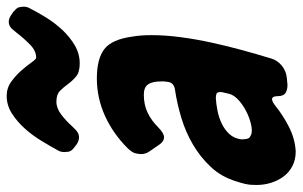

<svg xmlns="http://www.w3.org/2000/svg" viewBox="-218 -694 883 560"><g transform="rotate(-90 223.0 -414.5)"><path d="M124 -635Q114 -625 102 -625Q91 -625 80 -633L71 -640Q61 -648 60 -656Q59 -664 59 -667Q59 -678 63 -685Q75 -707 91 -733.5Q107 -760 127 -782.5Q147 -805 171 -820.5Q195 -836 223 -836Q246 -836 264.5 -822.5Q283 -809 297 -793Q311 -777 320.5 -763.5Q330 -750 334 -750Q354 -750 372 -767.5Q390 -785 407 -807L417 -819Q426 -830 439 -830Q449 -830 460 -822L469 -816V-815Q480 -807 481.5 -799Q483 -791 483 -787Q483 -777 479 -770Q468 -748 452 -722Q436 -696 415.5 -674Q395 -652 370.5 -637.5Q346 -623 317 -623Q292 -623 279.5 -633.5Q267 -644 257.5 -657Q248 -670 237.5 -680.5Q227 -691 206 -691Q187 -691 168.5 -677Q150 -663 134 -645ZM71 -484Q113 -526 165 -549.5Q217 -573 274 -573Q331 -573 359.5 -551Q388 -529 396 -468Q400 -445 400 -414Q400 -373 394 -328Q388 -283 378 -237.5Q368 -192 356 -148Q344 -104 332 -65Q327 -47 311.5 -34Q296 -21 276 -19L255 -17Q240 -17 231 -23Q222 -29 222 -46Q222 -62 213 -62Q207 -62 196 -54Q168 -31 133 -13Q98 5 61 7Q37 7 18.5 -2.5Q0 -12 -12 -28Q-24 -44 -30.5 -64.5Q-37 -85 -37 -107Q-37 -108 -36.5 -123Q-36 -138 -26 -168Q-13 -210 15.5 -240.5Q44 -271 80.5 -292.5Q117 -314 158.5 -326.5Q200 -339 240 -345Q263 -348 264 -369Q265 -374 265 -378Q265 -382 265 -386Q265 -411 256.5 -423.5Q248 -436 226 -436Q197 -436 174 -425Q151 -414 131 -394Q114 -377 102 -377Q91 -377 82 -389L62 -418Q53 -430 53 -444Q53 -448 55 -459Q57 -470 71 -484ZM233 -205Q234 -208 234 -213Q234 -222 229 -224Q224 -226 216 -226Q199 -225 179 -221Q159 -217 141.5 -208.5Q124 -200 111.5 -186.5Q99 -173 96 -152Q96 -144 97.5 -135.5Q99 -127 108 -124Q113 -121 121 -121Q134 -121 151.5 -126.5Q169 -132 185.5 -141.5Q202 -151 214 -163Q226 -175 229 -188Z"/></g></svg>

Font: Bangerz 2
Style: Regular
Weight: 400
Designer: vernon adams
Foundry: Vernon Adams
Version: Version 2.10;December 28, 2023;FontCreator 13.0.0.2683 64-bi